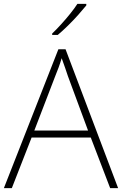

<svg xmlns="http://www.w3.org/2000/svg" viewBox="-20 -970 630 990"><path d="M548 0 448 -261H143L41 0H0L281 -716H318L589 0ZM330 -578Q325 -595 316 -619.5Q307 -644 298 -670Q291 -646 282 -621.5Q273 -597 265 -578L157 -297H434ZM425 -942Q408 -921 383.5 -893.5Q359 -866 331 -838.5Q303 -811 278 -790H249V-797Q270 -817 295 -844.5Q320 -872 342.5 -900Q365 -928 379 -950H425Z"/></svg>

Font: Noto Sans Bengali ExtraLight
Style: Regular
Weight: 200
Designer: Jelle Bosma - Monotype Design Team
Foundry: Monotype Imaging Inc.
Version: Version 2.003; ttfautohint (v1.8.4.7-5d5b)